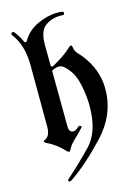

<svg xmlns="http://www.w3.org/2000/svg" viewBox="-129 -763 701 1000"><g transform="rotate(-15 221.5 -263.0)"><path d="M26.9 -642.1Q23.9 -646.5 23.9 -649.9Q23.9 -653.8 27.3 -656Q30.8 -658.2 33.2 -658.2Q38.1 -658.2 42.5 -652.8Q64.5 -624.5 77.1 -595.2Q78.6 -590.3 84 -590.3H85H85.4Q88.9 -590.3 91.8 -594.2Q120.6 -645 176.3 -670.4Q231.4 -695.8 283.7 -695.8Q289.1 -695.8 293.9 -695.6Q298.8 -695.3 304.2 -694.8Q316.9 -693.8 316.9 -685.1Q316.9 -675.8 306.6 -675.8H306.2H305.7H305.2H304.7Q301.8 -676.3 298.8 -676.3Q295.9 -676.3 293.5 -676.3Q249.5 -676.3 213.4 -651.4Q177.7 -626 177.7 -550.8V-550.3V-549.8V-549.3V-548.8L178.7 -439.5Q178.7 -434.6 181.6 -432.9Q184.6 -431.2 186.5 -431.2Q188.5 -431.2 190.4 -432.6Q217.3 -447.3 244.1 -464.8Q271 -482.4 294.4 -504.4Q302.2 -512.2 307.1 -512.2Q313.5 -512.2 314.9 -498Q317.4 -479.5 330.1 -465.8Q336.9 -459 343 -451.9Q349.1 -444.8 354.5 -438Q419.9 -354 422.4 -256.3V-255.9V-254.4V-252V-251.5V-250.5V-250V-249.5V-248.5V-248V-247.6V-247.1Q422.4 -109.4 319.8 -1Q268.1 53.7 221.2 95Q174.3 136.2 131.3 165.5Q125 170.4 119.6 170.4Q116.2 170.4 114 168.2Q111.8 166 111.8 163.6Q111.8 159.7 117.2 155.3Q186 94.7 253.4 24.9Q320.3 -44.9 320.3 -181.6Q320.3 -188 320.3 -194.1Q320.3 -200.2 319.8 -207Q316.9 -267.1 301.3 -323.2Q285.2 -377.4 243.2 -413.6Q232.4 -422.4 217.8 -422.4Q202.6 -422.4 183.6 -413.1Q179.2 -411.6 179.2 -405.8L181.2 -110.8Q181.2 -77.1 204.1 -77.1Q206.1 -77.1 208.3 -77.4Q210.4 -77.6 212.9 -78.1Q219.7 -80.1 225.1 -85.4Q230.5 -90.8 235.4 -93.8Q240.7 -96.7 242.7 -96.7Q246.1 -96.7 249 -94.2Q252 -91.8 252 -89.4Q252 -86.9 249 -84Q236.8 -70.8 224.9 -58.6Q212.9 -46.4 200.7 -35.2Q188.5 -23.9 179.2 -11.7Q169.9 0.5 163.1 14.2Q160.2 20 155.8 20Q151.4 20 145.5 14.2Q102.5 -32.7 50.8 -56.2Q42 -61.5 42 -65.4Q42 -68.8 48.3 -72.3Q79.1 -83.5 79.1 -135.3V-135.7V-136.2V-136.7L78.1 -462.9Q78.1 -496.1 74.2 -522.7Q70.3 -549.3 63.5 -570.8Q56.6 -592.3 47.4 -609.9Q38.1 -627.4 26.9 -642.1Z"/></g></svg>

Font: UnifrakturMaguntia sl
Style: Regular
Weight: 400
Designer: j. 'mach' wust, based on a font by Peter Wiegel, original typeface by Carl Albert Fahrenwaldt 1901
Version: Version 2010-11-24